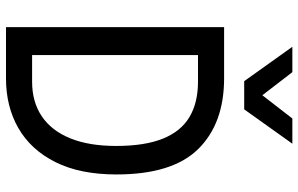

<svg xmlns="http://www.w3.org/2000/svg" viewBox="-197 -797 994 640"><g transform="rotate(90 300.0 -477.0)"><path d="M163.5 0 141 -87H252.5Q319.5 -87 367.5 -119.2Q415.5 -151.5 441 -214Q466.5 -276.5 466.5 -367Q466.5 -462.5 442.2 -522.8Q418 -583 370.2 -611.5Q322.5 -640 252 -640H137L163.5 -727H241Q391.5 -727 476.5 -641Q561.5 -555 561.5 -368Q561.5 -247 520.5 -165Q479.5 -83 407.5 -41.5Q335.5 0 241.5 0ZM70.5 0V-727H163.5V0ZM250.5 -794 136 -954.5H220.5L297.5 -854.5L375 -954.5H459L344.5 -794Z"/></g></svg>

Font: Spline Sans Mono
Style: Regular
Weight: 400
Monospace: yes
Designer: Eben Sorkin, Mirko Velimirovic
Foundry: Sorkin Type
Version: Version 1.004